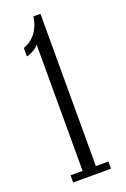

<svg xmlns="http://www.w3.org/2000/svg" viewBox="-141 -768 537 816"><g transform="rotate(-20 127.0 -360.5)"><path d="M41.5 0V-32.5H96V-606Q93.5 -598.5 83.2 -591Q73 -583.5 61 -577.8Q49 -572 40 -570.5V-609Q52.5 -612.5 65.5 -620.8Q78.5 -629 90.5 -642.5Q102.5 -656 111.5 -675.5Q120.5 -695 124 -721H156V-32.5H212.5V0Z"/></g></svg>

Font: Imbue Thin 10pt Light
Style: Regular
Weight: 300
Version: Version 1.102